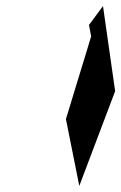

<svg xmlns="http://www.w3.org/2000/svg" viewBox="-20 -800 399 632"><path d="M273 -718 280 -680 197 -408 241 -188 359 -500 319 -780Z"/></svg>

Font: bitstorm
Style: suextobl
Weight: 400
Version: Version 0.2